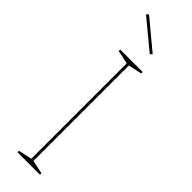

<svg xmlns="http://www.w3.org/2000/svg" viewBox="-311 -933 936 936"><g transform="rotate(45 157.5 -464.5)"><path d="M235 -708V-698L165 -683V-25L235 -10V0H80V-10L150 -25V-683L80 -698V-708ZM198 -794 48 -918 58 -929 208 -804Z"/></g></svg>

Font: Kalnia Thin
Style: Regular
Weight: 250
Designer: Frida Medrano
Foundry: Frida Medrano
Version: Version 1.105